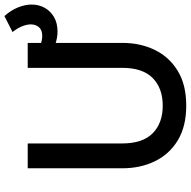

<svg xmlns="http://www.w3.org/2000/svg" viewBox="-17 -828 860 866"><g transform="rotate(-90 413.0 -395.0)"><path d="M369.5 15Q276 15 213.2 -23Q150.5 -61 118.8 -126.2Q87 -191.5 87 -273V-700H199V-274Q199 -181.5 245 -136.2Q291 -91 369.5 -91Q448 -91 494 -136.2Q540 -181.5 540 -274V-700H652.5V-273Q652.5 -192 620.8 -126.8Q589 -61.5 526.2 -23.2Q463.5 15 369.5 15ZM703 -565.5Q676.5 -565.5 646.8 -575.5Q617 -585.5 589 -597.5V-664Q615 -653 640 -643.8Q665 -634.5 683.5 -634.5Q710.5 -634.5 723.2 -649.2Q736 -664 736 -686.5Q736 -701.5 728.5 -722.5Q721 -743.5 701.5 -768.5L773.5 -805Q799.5 -776.5 812.5 -744Q825.5 -711.5 825.5 -682.5Q825.5 -650 810.8 -623.5Q796 -597 768.8 -581.2Q741.5 -565.5 703 -565.5Z"/></g></svg>

Font: Geologica Roman
Style: Regular
Weight: 400
Designer: Sindre Bremnes, Frode Helland
Foundry: Monokrom Skriftforlag AS
Version: Version 1.010;gftools[0.9.28]